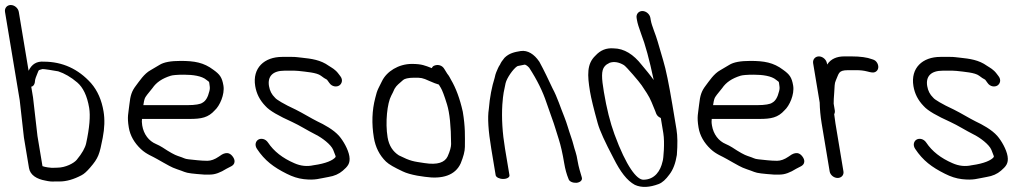

<svg xmlns="http://www.w3.org/2000/svg" viewBox="-82 -708 4124 766"><path d="M67.5 -165.2 49.8 -319.2 42.7 -362C43.3 -362.1 46.3 -363 47.8 -363.9C52.5 -366.8 55.3 -372.1 56.6 -377.9L56.8 -378.6L58.2 -389.8C58.9 -393.3 61.6 -401.9 66 -412C74.5 -431.7 69 -426.5 87.4 -432.5C93 -433.1 130.8 -426.9 150.4 -423.4C174.6 -415.5 201.3 -400.4 226.3 -378.9C249 -359.5 265.6 -326.5 273.8 -277.5C279 -246.1 275.3 -198.4 261.6 -135.8C257.7 -118.4 245.5 -96.1 224 -70.3C213.3 -57.4 180.3 -39 145.5 -39C138 -39 131.5 -38.8 125.2 -38.4C121.9 -38.2 98.2 -40.9 87.5 -45.1ZM-62 -660.5 -3.3 -307.9 13.4 -159.4 33.7 -37.6C38.5 -9.2 65.1 6.5 99 12.5C113.6 15.8 125.3 17 136.5 16H155.7C183.3 16 212.2 7.5 243 -8.7C253.6 -14 264.4 -24.1 277.3 -39C311 -77.9 315 -92.2 327.8 -158.2C335.2 -196.4 336.5 -231.5 331.1 -263.5C323.6 -308.4 307.4 -346.1 281.2 -376.3C230.3 -433 167.3 -461.7 93.4 -462C64.6 -464.2 45.1 -452.5 32.1 -425.7L-7 -660.5C-9.5 -675.5 -24 -688 -39.1 -688C-54.1 -688 -64.5 -675.5 -62 -660.5Z M496.4 -317C498.1 -321.1 508.1 -335.2 526.4 -356.7C541.4 -379 565.2 -395.3 599.4 -405.9C606.9 -408.3 625.1 -410 652.3 -410C687.2 -410 723.1 -405.1 741.1 -389.7C755.9 -377.7 751 -386.7 754.4 -366C755.7 -358.6 755.4 -352 753.4 -344.6C747.4 -319 737.9 -304.7 726.2 -298.5L725.7 -298.2L725.2 -297.9C717.9 -292.5 697.8 -288.5 665.3 -288.5L489.9 -288.5C491.3 -298.4 493.1 -308.9 496.4 -317ZM674.5 -233.5C721.1 -233.5 748.8 -238.6 775.1 -268.2C794.1 -285.2 815.3 -330.9 809.4 -366.5C803.8 -399.8 794.8 -411.2 769.5 -429.4C730.6 -458.9 693.1 -465 638.6 -465C600.1 -465 571.8 -460.3 553.7 -448.7C542 -441.7 530.4 -434.8 518.9 -428.1C492.8 -414 474.2 -384.2 460.6 -366.6C443.5 -344.3 438.1 -327.4 434.2 -291.3C430.5 -255.2 424.4 -243.6 431.9 -199C437.2 -167.2 453.7 -138.2 480.2 -113.2C502.5 -92.1 526.9 -84.4 545.3 -73.2C562.8 -62.5 578.1 -55.3 593.2 -46.4C610.4 -36.2 639.3 -28.4 653.7 -22.2C665.9 -17 690.1 -14.6 732.3 -11.5L732.7 -11.5H755.6C776.5 -11.5 797.5 -19.7 821.6 -34.8L840.9 -44.8C847.3 -48.3 852.9 -53.6 853.7 -62.2C854.5 -69.5 851.3 -76.7 847.1 -82.5C828.3 -109 805.4 -93.9 790.8 -83C774.8 -72 759.6 -66.5 745.3 -66.5C718.8 -66.5 692.4 -70.3 670.8 -72.4C652.9 -74.2 654.5 -77.4 627.6 -85.8C615.4 -89.7 594.5 -101 566.4 -119.8C557.8 -125.2 549.1 -129.7 540.5 -133.4C511.8 -145.5 491.3 -172.1 485.4 -207.5C483.3 -220.3 483.8 -225.4 484.5 -233.5Z M977 -284.9C993.9 -265.7 1030.4 -245.5 1084 -221.2C1115.5 -206.6 1140.2 -189.9 1179.9 -169.7C1201.8 -158.6 1238.2 -132.1 1247.3 -110.1C1252.8 -96.9 1256 -88.3 1256.7 -85.8C1256.8 -84.8 1256.9 -84 1257 -81.8C1247.1 -68.4 1217.9 -55.6 1169.7 -48.9L1169.3 -48.8L1168.9 -48.8C1142.7 -42.9 1117.5 -45.7 1092.2 -56.9C1045.5 -77 1010.5 -104.4 987.4 -139.1C976.9 -154.9 959.2 -157.2 948.6 -151C938.2 -144.9 932.8 -129.5 943.3 -113.9C974.3 -67.3 1009.3 -41.1 1061.9 -14.8C1084.9 -3.1 1107.2 4.1 1129.6 6.7C1176.1 12 1191.1 4.4 1228.9 -2.1C1251.4 -5.6 1270.5 -13.9 1285.5 -27C1304 -43.1 1316.7 -55.3 1311.8 -85C1307.2 -112.3 1287.4 -146.5 1271.1 -165.3C1248.9 -190.9 1210.4 -211.4 1184.2 -223.7C1159.8 -235.8 1126.3 -256.5 1097.6 -270.8C1048.5 -293.4 1020.8 -311.2 1016.2 -317.1L1015.5 -318L1014.7 -318.7C1002.2 -330.8 994.4 -345.5 991.2 -364.5C984.7 -403.4 1006.3 -426 1052.8 -426H1092.6C1097.8 -426 1102.9 -425.7 1108.2 -425.1C1139.5 -421.4 1181.7 -418.6 1198 -406.1C1207.4 -398.9 1214.8 -393.9 1222.4 -390.1C1222.5 -389.9 1223.5 -388.9 1225 -386.7L1231.5 -377.7C1242.5 -361.1 1261.4 -360.4 1271.4 -366.9C1281 -373 1287.8 -388.4 1275.9 -403.9L1268.3 -413.9C1255.1 -431.5 1241.9 -437.4 1230 -445.3C1196.7 -469.3 1160.6 -473.7 1121.7 -477.9L1103.8 -479.9C1097.4 -480.7 1090.6 -481 1083.5 -481H1043.7C972.6 -481 924.2 -436.9 936.2 -364.5C941.2 -334.4 954.2 -308.4 977 -284.9Z M1676.9 -357.2C1681.9 -349.1 1690.9 -326.2 1701.6 -290.9C1711.8 -257.6 1717.4 -204.5 1717.7 -133C1717.7 -122.2 1713.4 -105.2 1703.9 -84.1C1692.6 -60.2 1664.3 -49.1 1611.4 -57.4C1567.4 -64.2 1557.5 -64.1 1509.4 -88.1C1485.7 -103.3 1470 -126.3 1464.3 -160.2C1454.5 -219.3 1462.9 -296.8 1478.9 -326.3C1483.4 -334.6 1487.3 -342.7 1492 -353.5C1500.6 -368.4 1509.8 -373.8 1526.5 -389C1531.8 -393.7 1546 -398 1570.3 -398C1598.2 -398 1602.4 -398.1 1631.6 -384.7C1647.6 -377.7 1659 -373.2 1668.7 -370.6C1669.9 -368.6 1673.5 -362.8 1676.9 -357.2ZM1638.3 -437.1C1614.7 -446 1601.2 -453 1561.2 -453C1507.8 -453 1460.5 -422.7 1442 -384.4L1427.8 -355.9C1422.8 -345.9 1418.6 -332.7 1415.1 -317.2C1402.1 -267.8 1400.3 -214.5 1409.6 -158.5C1415.9 -120.9 1431.9 -88.6 1458 -63.3C1469.9 -51.8 1491.4 -39.9 1524.7 -24.2C1539.7 -17 1558.5 -11.8 1582.6 -7.2L1613.3 -2.6C1682.9 7.7 1734.1 -8.5 1755.9 -56.1C1766.9 -83.2 1772.6 -104.2 1772.7 -121.9C1772.9 -165.6 1774.7 -200 1764.3 -262.5L1764.2 -262.9L1764.1 -263.2C1752.7 -314.2 1737.1 -356.5 1717 -390.4C1712.7 -397.6 1711.3 -403.1 1702.4 -413.9L1691.2 -432C1682.4 -448 1665.1 -451.9 1650.8 -446.2C1646.3 -444.4 1643.5 -442.2 1640.7 -436.2C1640.3 -436.4 1639.1 -436.8 1638.3 -437.1Z M1925.5 6C1940.5 6 1951.9 -0.8 1950.5 -9L1932.8 -115C1922.3 -178.1 1918.8 -236.7 1922.1 -290.6C1925.6 -337.3 1928.5 -344 1935 -375.8C1939.8 -396.7 1965.3 -433.2 1981.3 -443.6C1985.3 -445.8 1997 -446.5 2011.6 -450.2C2014.2 -449.8 2020.8 -447.1 2029.2 -437.8C2061.6 -388.1 2083.7 -342 2097.8 -299.7C2103.5 -282.8 2110.1 -264 2117.6 -243.3C2135 -195.4 2129.7 -206.1 2147.1 -153C2155.1 -128.1 2162.4 -96.1 2168.9 -57C2172.9 -33.1 2178.4 -12.9 2186.5 6.7C2189.6 16.7 2204.4 22.1 2217.4 21.3C2231.2 20.3 2243.5 11.7 2238.9 -1.2C2233.7 -18.7 2226.3 -42.4 2222.7 -64.2C2220 -80.3 2217.4 -92.6 2214.2 -102C2207.3 -121.7 2205 -137.4 2196 -162.5C2186.1 -190.4 2180.6 -213.7 2169.3 -241.9C2154.7 -277.2 2141.5 -320.5 2122.4 -355.5C2105.9 -390.1 2090.4 -424.1 2069.1 -463C2069.1 -463 2069.1 -462.6 2069.1 -462.6C2069.1 -462.6 2068.8 -463 2068.8 -463C2049.4 -491.6 2023.3 -508.6 1995.4 -504.4C1970.5 -500.4 1949.4 -495.8 1930.8 -477.4C1921.5 -466.3 1916.2 -458.3 1912.9 -450.3C1909.8 -445.8 1907 -441.1 1904.8 -436C1899.9 -424 1895.3 -417 1891.5 -397.6C1880.3 -362 1872 -320.7 1868.1 -272.4C1862.7 -239 1866 -186.1 1877.9 -115L1895.5 -9C1896.9 -0.8 1910.5 6 1925.5 6Z M2457.8 -636.5 2459.3 -627.5C2461.4 -615.1 2466.7 -598 2475.5 -573.9C2492.2 -531 2508.9 -470 2526 -388.8C2511.3 -409.5 2493.8 -430.4 2478 -449.2C2445.5 -490.8 2408.1 -514.6 2366.6 -515C2336.9 -517.4 2313.7 -508 2293.6 -486.1C2258.9 -453.4 2260.9 -408.9 2272 -342.1C2276.5 -315.5 2286.6 -273.9 2302.6 -216.4C2310.7 -187 2331.7 -141.3 2366.1 -76.1C2392.7 -23.3 2419 12.4 2450.9 29.6C2478.5 42.1 2510.1 39.5 2545.4 26.4C2560.8 20.6 2574.6 7.5 2588.6 -11.8C2603.5 -31 2613.2 -57.1 2618.3 -89.5L2618.4 -90L2618.4 -90.4C2621.6 -131.9 2621.2 -165.5 2616.9 -191.6L2600.5 -290.2C2586.6 -373.2 2574.7 -431.5 2564.1 -466.1C2553.5 -501.4 2546.2 -526.7 2542 -541.8C2534.4 -569.6 2518.1 -604.5 2514.3 -627.5L2512.8 -636.5C2510.3 -651.5 2495.8 -664 2480.7 -664C2465.7 -664 2455.3 -651.5 2457.8 -636.5ZM2564.4 -176.5C2570.6 -139.4 2564.9 -73.3 2561.6 -64.5L2561.3 -63.8L2561.1 -63C2553.4 -27.7 2530.9 9 2484.4 9C2458.8 9 2417 -42.5 2369.4 -172.5C2352.3 -219.2 2338.2 -275.3 2327.3 -340.7C2318 -396.1 2316 -427 2330.6 -443.6C2337.9 -451.8 2340.2 -451.6 2350.7 -457.7C2367.7 -463.2 2387 -460.5 2407.5 -448C2416.5 -442.5 2469.1 -381.1 2477.8 -367.9C2490 -349.6 2507.9 -324.6 2517.3 -300.9C2523.8 -284.4 2528.5 -272.9 2531.9 -265.5L2535.6 -255.6L2535.7 -255.2C2539.1 -247.6 2543.4 -242 2554.3 -237.2Z M2769.4 -317C2771.1 -321.1 2781.1 -335.2 2799.4 -356.7C2814.4 -379 2838.2 -395.3 2872.4 -405.9C2879.9 -408.3 2898.1 -410 2925.3 -410C2960.2 -410 2996.1 -405.1 3014.1 -389.7C3028.9 -377.7 3024 -386.7 3027.4 -366C3028.7 -358.6 3028.4 -352 3026.4 -344.6C3020.4 -319 3010.9 -304.7 2999.2 -298.5L2998.7 -298.2L2998.2 -297.9C2990.9 -292.5 2970.8 -288.5 2938.3 -288.5L2762.9 -288.5C2764.3 -298.4 2766.1 -308.9 2769.4 -317ZM2947.5 -233.5C2994.1 -233.5 3021.8 -238.6 3048.1 -268.2C3067.1 -285.2 3088.3 -330.9 3082.4 -366.5C3076.8 -399.8 3067.8 -411.2 3042.5 -429.4C3003.6 -458.9 2966.1 -465 2911.6 -465C2873.1 -465 2844.8 -460.3 2826.7 -448.7C2815 -441.7 2803.4 -434.8 2791.9 -428.1C2765.8 -414 2747.2 -384.2 2733.6 -366.6C2716.5 -344.3 2711.1 -327.4 2707.2 -291.3C2703.5 -255.2 2697.4 -243.6 2704.9 -199C2710.2 -167.2 2726.7 -138.2 2753.2 -113.2C2775.5 -92.1 2799.9 -84.4 2818.3 -73.2C2835.8 -62.5 2851.1 -55.3 2866.2 -46.4C2883.4 -36.2 2912.3 -28.4 2926.7 -22.2C2938.9 -17 2963.1 -14.6 3005.3 -11.5L3005.7 -11.5H3028.6C3049.5 -11.5 3070.5 -19.7 3094.6 -34.8L3113.9 -44.8C3120.3 -48.3 3125.9 -53.6 3126.7 -62.2C3127.5 -69.5 3124.3 -76.7 3120.1 -82.5C3101.3 -109 3078.4 -93.9 3063.8 -83C3047.8 -72 3032.6 -66.5 3018.3 -66.5C2991.8 -66.5 2965.4 -70.3 2943.8 -72.4C2925.9 -74.2 2927.5 -77.4 2900.6 -85.8C2888.4 -89.7 2867.5 -101 2839.4 -119.8C2830.8 -125.2 2822.1 -129.7 2813.5 -133.4C2784.8 -145.5 2764.3 -172.1 2758.4 -207.5C2756.3 -220.3 2756.8 -225.4 2757.5 -233.5Z M3188.2 -298.9C3188.7 -273.7 3191.3 -244.4 3195.9 -216.6L3228 -24.1C3230.4 -9.8 3244.8 2 3259.8 2C3274.9 2 3285.4 -9.8 3283 -24L3251.1 -215.8C3249.1 -227.6 3247.6 -238.7 3246.5 -249.2L3246.4 -249.5L3246.1 -251.8C3247.8 -254.8 3249.5 -261.5 3248.6 -266.9L3244 -294.4C3243.9 -304.3 3244.6 -319.7 3246.2 -338.8C3248.3 -363.2 3246.6 -374.3 3252.7 -387.4C3265.4 -414.5 3261.6 -428 3301.2 -428H3335.7C3350.4 -428 3364.1 -426.4 3376.8 -423.2C3390.7 -419.7 3401.5 -416.2 3410.9 -421.3C3424.6 -428.8 3424.7 -446.2 3416.7 -458.3C3412.6 -464.4 3408.5 -468.5 3397.3 -471.7C3377.6 -479.2 3349.7 -483 3315.3 -483H3286.1C3256.4 -483 3233.1 -472.8 3219.1 -452C3218.6 -451.3 3218.5 -451.1 3218 -450.3L3217.1 -455.5C3214.6 -470.5 3200.1 -483 3185.1 -483C3170 -483 3159.6 -470.5 3162.1 -455.5Z M3603 -284.9C3619.9 -265.7 3656.4 -245.5 3710 -221.2C3741.5 -206.6 3766.2 -189.9 3805.9 -169.7C3827.8 -158.6 3864.2 -132.1 3873.3 -110.1C3878.8 -96.9 3882 -88.3 3882.7 -85.8C3882.8 -84.8 3882.9 -84 3883 -81.8C3873.1 -68.4 3843.9 -55.6 3795.7 -48.9L3795.3 -48.8L3794.9 -48.8C3768.7 -42.9 3743.5 -45.7 3718.2 -56.9C3671.5 -77 3636.5 -104.4 3613.4 -139.1C3602.9 -154.9 3585.2 -157.2 3574.6 -151C3564.2 -144.9 3558.8 -129.5 3569.3 -113.9C3600.3 -67.3 3635.3 -41.1 3687.9 -14.8C3710.9 -3.1 3733.2 4.1 3755.6 6.7C3802.1 12 3817.1 4.4 3854.9 -2.1C3877.4 -5.6 3896.5 -13.9 3911.5 -27C3930 -43.1 3942.7 -55.3 3937.8 -85C3933.2 -112.3 3913.4 -146.5 3897.1 -165.3C3874.9 -190.9 3836.4 -211.4 3810.2 -223.7C3785.8 -235.8 3752.3 -256.5 3723.6 -270.8C3674.5 -293.4 3646.8 -311.2 3642.2 -317.1L3641.5 -318L3640.7 -318.7C3628.2 -330.8 3620.4 -345.5 3617.2 -364.5C3610.7 -403.4 3632.3 -426 3678.8 -426H3718.6C3723.8 -426 3728.9 -425.7 3734.2 -425.1C3765.5 -421.4 3807.7 -418.6 3824 -406.1C3833.4 -398.9 3840.8 -393.9 3848.4 -390.1C3848.5 -389.9 3849.5 -388.9 3851 -386.7L3857.5 -377.7C3868.5 -361.1 3887.4 -360.4 3897.4 -366.9C3907 -373 3913.8 -388.4 3901.9 -403.9L3894.3 -413.9C3881.1 -431.5 3867.9 -437.4 3856 -445.3C3822.7 -469.3 3786.6 -473.7 3747.7 -477.9L3729.8 -479.9C3723.4 -480.7 3716.6 -481 3709.5 -481H3669.7C3598.6 -481 3550.2 -436.9 3562.2 -364.5C3567.2 -334.4 3580.2 -308.4 3603 -284.9Z"/></svg>

Font: MewTooHand
Style: BdCondLta
Weight: 400
Designer: Mew Too, Robert Jablonski
Version: Version 0.77